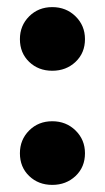

<svg xmlns="http://www.w3.org/2000/svg" viewBox="-20 -508 295 540"><path d="M36 -398Q36 -436 62 -462Q88 -488 127 -488Q166 -488 192.5 -462Q219 -436 219 -398Q219 -359 192.5 -334Q166 -309 127 -309Q88 -309 62 -334Q36 -359 36 -398ZM36 -77Q36 -115 62 -141Q88 -167 127 -167Q166 -167 192.5 -141Q219 -115 219 -77Q219 -38 192.5 -13Q166 12 127 12Q88 12 62 -13Q36 -38 36 -77Z"/></svg>

Font: Overpass Heavy
Style: Regular
Weight: 900
Designer: Delve Withrington, Thomas Jockin
Foundry: Delve Fonts
Version: Version 3.000;DELV;Overpass